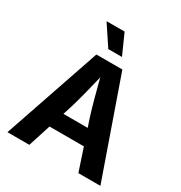

<svg xmlns="http://www.w3.org/2000/svg" viewBox="-215 -1099 1176 1250"><g transform="rotate(30 373.5 -474.5)"><path d="M23.9 0 272.5 -727.5H467.8L722.7 0H557.1L501 -168.9H242.7L188.5 0ZM279.8 -285.6H462.4L440.4 -351.1Q422.9 -406.7 405.3 -471.7Q387.7 -536.6 368.7 -610.8Q350.6 -535.6 334 -470.7Q317.4 -405.8 300.8 -351.1ZM321.8 -796.9 221.2 -948.7H356.9L424.8 -796.9Z"/></g></svg>

Font: Inter-Bold
Style: Bold
Weight: 700
Designer: Rasmus Andersson
Foundry: rsms
Version: Version 4.000;git-a52131595